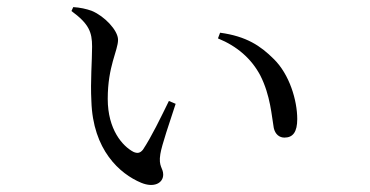

<svg xmlns="http://www.w3.org/2000/svg" viewBox="-20 -516 1040 540"><path d="M237 -232C241 -94 317 -27 377 -2C413 13 439 -1 439 -25C439 -44 425 -47 431 -83C435 -108 457 -172 474 -224L455 -232C432 -185 406 -131 382 -95C374 -85 366 -84 355 -89C325 -105 283 -151 283 -238C283 -330 312 -374 312 -404C312 -431 273 -471 239 -485C224 -491 204 -495 186 -496L181 -485C230 -449 239 -426 239 -385C239 -344 234 -288 237 -232ZM712 -304C741 -247 744 -189 750 -156C754 -138 766 -129 780 -129C804 -129 816 -145 816 -181C816 -234 794 -307 750 -350C713 -387 673 -414 599 -424L593 -408C647 -386 687 -351 712 -304Z"/></svg>

Font: Source Han Serif
Style: Regular
Weight: 400
Designer: Ryoko NISHIZUKA 西塚涼子 (kana & ideographs); Frank Grießhammer (Latin, Greek & Cyrillic); Wenlong ZHANG 张文龙 (bopomofo); San
Foundry: Adobe Systems Incorporated
Version: Version 1.001;PS 1.001;hotconv 16.6.54;makeotf.lib2.5.65590